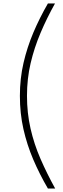

<svg xmlns="http://www.w3.org/2000/svg" viewBox="-20 -880 365 1110"><path d="M257 210Q208 126 172 41.5Q136 -43 115.5 -133.5Q95 -224 95 -326Q95 -426 116 -516.5Q137 -607 173 -692Q209 -777 257 -860H298Q251 -776 214.5 -690Q178 -604 157 -514.5Q136 -425 136 -326Q136 -227 156.5 -137Q177 -47 214 38Q251 123 299 210Z"/></svg>

Font: Exo Thin ExtraLight
Style: Regular
Weight: 250
Version: Version 2.000